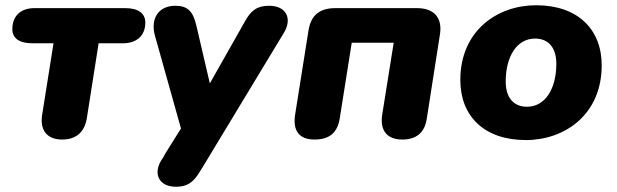

<svg xmlns="http://www.w3.org/2000/svg" viewBox="-20 -523 2353 732"><path d="M217 9C269 9 302 -18 311 -72L356 -358H449C501 -358 534 -387 534 -437C534 -472 507 -492 458 -492H111C59 -492 27 -462 27 -412C27 -377 54 -358 103 -358H184L141 -87C131 -28 158 9 217 9Z M651 189C695 189 718 172 744 128L754 112L763 97L1063 -399C1095 -453 1071 -501 1006 -501C961 -501 937 -484 913 -440L780 -205L729 -424C716 -481 695 -501 648 -501C586 -501 552 -454 571 -386L670 -33L611 61L604 74L595 88C563 140 586 189 651 189Z M1179 9C1236 9 1266 -17 1275 -70L1321 -360H1481L1437 -85C1428 -25 1456 9 1514 9C1567 9 1599 -17 1607 -70L1657 -390C1668 -455 1635 -492 1570 -492H1258C1199 -492 1165 -465 1156 -406L1105 -85C1096 -25 1120 9 1179 9Z M1985 11C2133 11 2274 -86 2274 -274C2274 -412 2182 -503 2024 -503C1876 -503 1735 -406 1735 -218C1735 -80 1826 11 1985 11ZM1989 -116C1938 -116 1908 -151 1908 -212C1908 -307 1950 -376 2020 -376C2071 -376 2101 -341 2101 -280C2101 -185 2059 -116 1989 -116Z"/></svg>

Font: SN Pro Heavy
Style: Italic
Weight: 800
Italic angle: -9°
Designer: Tobias Whetton
Foundry: Supernotes
Version: Version 1.001;Glyphs 3.2 (3249)